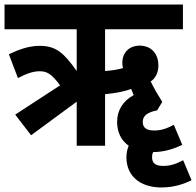

<svg xmlns="http://www.w3.org/2000/svg" viewBox="-20 -642 864 846"><path d="M117 -46 318 -194V0H443V-227C486 -231 525 -238 558 -250C561 -242 565 -233 569 -223C521 -197 496 -155 496 -105C496 -59 514 -23 547 0C541 15 537 32 537 51C537 133 597 184 691 184C746 184 790 169 824 152L787 64C753 82 729 89 699 89C668 89 650 79 650 51C650 43 651 35 655 28C704 28 749 13 783 -4L746 -92C712 -74 688 -67 659 -67C627 -67 609 -78 609 -105C609 -132 630 -148 674 -156L673 -157L695 -193C675 -225 659 -252 644 -283C664 -296 678 -321 678 -354C678 -398 653 -441 594 -441C556 -441 519 -416 519 -365C519 -357 520 -349 522 -342C499 -335 469 -331 443 -329V-513H786V-622H0V-513H318V-329C261 -410 226 -440 155 -440C108 -440 66 -425 19 -403L59 -298C96 -317 124 -328 155 -328C188 -328 207 -316 245 -266L47 -137Z"/></svg>

Font: Noto Sans Devanagari UI Condensed
Style: Bold
Weight: 700
Width: 3
Designer: Jelle Bosma - Monotype Design Team
Foundry: Monotype Imaging Inc.
Version: Version 2.004